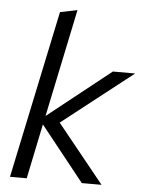

<svg xmlns="http://www.w3.org/2000/svg" viewBox="-53 -780 623 823"><g transform="rotate(5 258.5 -368.5)"><path d="M21 0 173 -722 247 -737 150 -273 421 -488H517L213 -250L415 0H330L142 -236L93 0Z"/></g></svg>

Font: Red Hat Text VF
Style: Italic
Weight: 300
Italic angle: -12°
Designer: Pentagram, MCKL
Foundry: Pentagram, MCKL
Version: Version 1.023